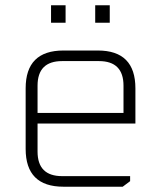

<svg xmlns="http://www.w3.org/2000/svg" viewBox="-20 -706 609 726"><path d="M77 -143V-372Q77 -515 220 -515H350Q492 -515 492 -372V-239H122V-133Q122 -40 215 -40H472V-21L444 0H220Q77 0 77 -143ZM122 -279H447V-382Q447 -475 354 -475H215Q122 -475 122 -382ZM173 -620V-686H228V-620ZM340 -620V-686H395V-620Z"/></svg>

Font: Oxanium ExtraLight
Style: Regular
Weight: 200
Designer: Severin Meyer
Version: Version 2.000